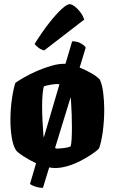

<svg xmlns="http://www.w3.org/2000/svg" viewBox="-20 -806 550 921"><path d="M192 -564Q176 -568 163.5 -578Q151 -588 146 -595Q182 -653 215.5 -695.5Q249 -738 275 -762Q301 -786 314 -786Q324 -786 338 -775.5Q352 -765 365 -748Q378 -731 384 -712ZM459 -424Q470 -401 475 -361.5Q480 -322 480 -281Q480 -226 473 -174.5Q466 -123 455 -94Q444 -82 421 -66.5Q398 -51 368.5 -35.5Q339 -20 306.5 -10Q274 0 244 0Q231 0 216 -3L186 95Q167 95 148 88.5Q129 82 124 76L153 -23Q119 -39 91.5 -57Q64 -75 57 -85Q43 -106 36.5 -146Q30 -186 30 -229Q30 -284 37.5 -334Q45 -384 54 -409Q67 -418 93.5 -433.5Q120 -449 154 -464Q188 -479 223 -489.5Q258 -500 287 -500H294Q304 -532 312 -560Q320 -588 326 -608Q352 -608 370.5 -596.5Q389 -585 391 -577L362 -482Q392 -470 419.5 -454Q447 -438 459 -424ZM182 -296Q182 -261 184 -223Q186 -185 188 -161Q189 -157 189 -153Q189 -149 190 -146L265 -401Q262 -402 259.5 -402.5Q257 -403 254 -403Q243 -403 222.5 -399.5Q202 -396 191 -392Q187 -383 184.5 -356Q182 -329 182 -296ZM318 -103Q322 -112 323.5 -137.5Q325 -163 325 -194Q325 -223 324 -256Q323 -289 321 -315Q320 -322 320 -328.5Q320 -335 319 -340L244 -96Q252 -93 255 -93Q263 -93 284.5 -95.5Q306 -98 318 -103Z"/></svg>

Font: Texturina 72pt Black
Style: Regular
Weight: 900
Designer: Guillermo Torres Carreño
Foundry: Omnibus-Type
Version: Version 1.002; ttfautohint (v1.8.3)